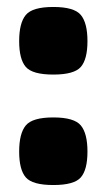

<svg xmlns="http://www.w3.org/2000/svg" viewBox="-20 -525 303 551"><path d="M35 -90Q35 -142 54 -165Q73 -188 133 -188Q193 -188 212 -165Q231 -142 231 -90Q231 -38 212 -16Q193 6 133 6Q73 6 54 -16Q35 -38 35 -90ZM35 -407Q35 -459 54 -482Q73 -505 133 -505Q193 -505 212 -482Q231 -459 231 -407Q231 -355 212 -333Q193 -311 133 -311Q73 -311 54 -333Q35 -355 35 -407Z"/></svg>

Font: Changa ExtraLight
Style: Bold
Weight: 700
Version: Version 3.002; ttfautohint (v1.8.2)